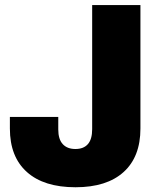

<svg xmlns="http://www.w3.org/2000/svg" viewBox="-20 -748 635 777"><path d="M285.6 9.8Q157.7 9.8 88.9 -51.8Q20 -113.3 20 -228V-274.9H215.8V-224.1Q215.8 -184.6 233.9 -164.8Q252 -145 285.2 -145Q318.4 -145 335.7 -164.8Q353 -184.6 353 -225.1V-727.5H548.3V-228Q548.3 -113.3 480.2 -51.8Q412.1 9.8 285.6 9.8Z"/></svg>

Font: Inter 16pt Black
Style: Regular
Weight: 900
Version: Version 4.001;git-66647c0bb